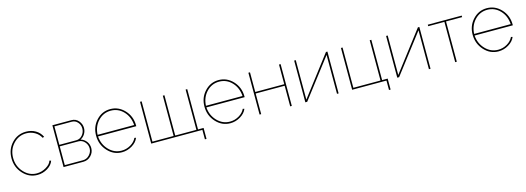

<svg xmlns="http://www.w3.org/2000/svg" viewBox="-1 -1356 6301 2302"><g transform="rotate(-15 3150.0 -205.0)"><path d="M297 10Q194 10 120 -70Q46 -150 46 -262Q46 -374 118 -450.5Q190 -527 296 -527Q361 -527 413 -496.5Q465 -466 491 -411L471 -404Q446 -452 398 -479.5Q350 -507 293 -507Q198 -507 132 -436Q66 -365 66 -262Q66 -159 133.5 -84.5Q201 -10 294 -10Q355 -10 410.5 -43Q466 -76 478 -119L498 -113Q481 -61 423 -25.5Q365 10 297 10Z M622 0V-519H859Q912 -519 946 -479.5Q980 -440 980 -390Q980 -350 959 -316Q938 -282 904 -266Q948 -253 975 -217Q1002 -181 1002 -135Q1002 -80 962.5 -40Q923 0 868 0ZM642 -271H852Q898 -271 928.5 -307Q959 -343 959 -389Q959 -434 930 -467Q901 -500 857 -500H642ZM642 -19H868Q915 -19 948.5 -55Q982 -91 982 -136Q982 -182 950.5 -217Q919 -252 873 -252H642Z M1346 10Q1243 10 1169.5 -70.5Q1096 -151 1096 -263Q1096 -373 1167.5 -450Q1239 -527 1341 -527Q1444 -527 1517 -449Q1590 -371 1591 -259V-248H1116Q1124 -147 1190 -78.5Q1256 -10 1347 -10Q1407 -10 1459 -40.5Q1511 -71 1533 -119L1552 -114Q1531 -61 1472 -25.5Q1413 10 1346 10ZM1116 -268H1570Q1563 -372 1498.5 -439.5Q1434 -507 1342 -507Q1250 -507 1185.5 -439Q1121 -371 1116 -268Z M2345 117V0H1710V-519H1730V-19H1993V-519H2013V-19H2276V-519H2296V-19H2365V117Z M2691 10Q2588 10 2514.5 -70.5Q2441 -151 2441 -263Q2441 -373 2512.5 -450Q2584 -527 2686 -527Q2789 -527 2862 -449Q2935 -371 2936 -259V-248H2461Q2469 -147 2535 -78.5Q2601 -10 2692 -10Q2752 -10 2804 -40.5Q2856 -71 2878 -119L2897 -114Q2876 -61 2817 -25.5Q2758 10 2691 10ZM2461 -268H2915Q2908 -372 2843.5 -439.5Q2779 -507 2687 -507Q2595 -507 2530.5 -439Q2466 -371 2461 -268Z M3055 0V-519H3075V-275H3435V-519H3455V0H3435V-256H3075V0Z M3623 0V-518H3643V-28L4018 -519H4036V0H4016V-483L3646 0Z M4630 117V0H4204V-519H4224V-19H4561V-519H4581V-19H4650V117Z M4764 0V-518H4784V-28L5159 -519H5177V0H5157V-483L4787 0Z M5483 0V-500H5282V-519H5703V-500H5503V0Z M6020 10Q5917 10 5843.5 -70.5Q5770 -151 5770 -263Q5770 -373 5841.5 -450Q5913 -527 6015 -527Q6118 -527 6191 -449Q6264 -371 6265 -259V-248H5790Q5798 -147 5864 -78.5Q5930 -10 6021 -10Q6081 -10 6133 -40.5Q6185 -71 6207 -119L6226 -114Q6205 -61 6146 -25.5Q6087 10 6020 10ZM5790 -268H6244Q6237 -372 6172.5 -439.5Q6108 -507 6016 -507Q5924 -507 5859.5 -439Q5795 -371 5790 -268Z"/></g></svg>

Font: Raleway-v4020 Thin
Style: Regular
Weight: 250
Designer: Matt McInerney, Pablo Impallari, Rodrigo Fuenzalida
Foundry: Matt McInerney, Pablo Impallari, Rodrigo Fuenzalida
Version: Version 4.020;PS 004.020;hotconv 1.0.88;makeotf.lib2.5.64775